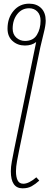

<svg xmlns="http://www.w3.org/2000/svg" viewBox="-20 -786 304 1046"><path d="M103 240Q39 240 39 147Q39 124 44.5 93.5Q50 63 57 29L177 -557Q153 -538 116 -538Q76 -538 48.5 -562.5Q21 -587 21 -630Q21 -688 54 -727Q87 -766 139 -766Q180 -766 204.5 -741.5Q229 -717 229 -673Q229 -648 218.5 -607Q208 -566 200 -530L85 29Q79 58 73 90.5Q67 123 67 147Q67 178 76 196.5Q85 215 107 215Q137 215 178 180L194 198Q173 217 152.5 228.5Q132 240 103 240ZM116 -563Q161 -563 181 -596Q201 -629 201 -673Q201 -705 183.5 -723Q166 -741 139 -741Q99 -741 74 -709Q49 -677 49 -630Q49 -599 69 -581Q89 -563 116 -563Z"/></svg>

Font: Noto Serif Thin
Style: Italic
Weight: 100
Italic angle: -12°
Designer: Monotype Design Team
Foundry: Monotype Imaging Inc.
Version: Version 2.014; ttfautohint (v1.8.4.7-5d5b)